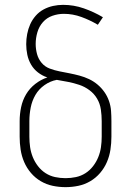

<svg xmlns="http://www.w3.org/2000/svg" viewBox="-20 -763 540 791"><path d="M250 8Q223 8 197 2.5Q171 -3 148 -16.5Q125 -30 107.5 -50.5Q90 -71 79.5 -95.5Q69 -120 65 -146.5Q61 -173 61 -200V-264Q61 -293 67 -321.5Q73 -350 87.5 -374.5Q102 -399 125 -417Q148 -435 175 -444Q154 -451 136.5 -464.5Q119 -478 108 -497Q97 -516 92.5 -537.5Q88 -559 88 -581Q88 -602 92 -623Q96 -644 104.5 -663Q113 -682 127 -698Q141 -714 159.5 -724Q178 -734 198.5 -738.5Q219 -743 240 -743Q284 -743 325.5 -728.5Q367 -714 404 -692L383 -661Q351 -680 315.5 -693Q280 -706 243 -706Q219 -706 196 -698Q173 -690 157 -672Q141 -654 134 -630Q127 -606 127 -582Q127 -561 132.5 -540.5Q138 -520 151.5 -504Q165 -488 185 -480.5Q205 -473 225.5 -469Q246 -465 266.5 -461Q287 -457 307.5 -451.5Q328 -446 347 -437Q366 -428 382 -414.5Q398 -401 410 -384Q422 -367 429 -347Q436 -327 437.5 -306Q439 -285 439 -264V-200Q439 -173 435 -146.5Q431 -120 420.5 -95.5Q410 -71 392.5 -50.5Q375 -30 352 -16.5Q329 -3 303 2.5Q277 8 250 8ZM250 -29Q272 -29 293 -33.5Q314 -38 332 -49.5Q350 -61 363.5 -78.5Q377 -96 385 -116Q393 -136 396 -157Q399 -178 399 -200V-264Q399 -288 395.5 -312Q392 -336 380 -356.5Q368 -377 348.5 -391.5Q329 -406 306.5 -413.5Q284 -421 261 -425.5Q238 -430 214 -434Q187 -429 163.5 -412.5Q140 -396 126 -372Q112 -348 106.5 -320Q101 -292 101 -264V-200Q101 -178 104 -157Q107 -136 115 -116Q123 -96 136.5 -78.5Q150 -61 168 -49.5Q186 -38 207 -33.5Q228 -29 250 -29Z"/></svg>

Font: Iosevka SS18 Extralight
Style: Regular
Weight: 200
Monospace: yes
Designer: Belleve Invis
Foundry: Belleve Invis
Version: Version 25.1.1; ttfautohint (v1.8.4)